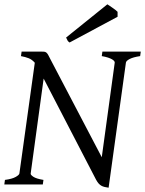

<svg xmlns="http://www.w3.org/2000/svg" viewBox="-20 -854 672 889"><path d="M628.9 -594.2Q596.7 -589.4 580.3 -580.8Q564 -572.3 563 -564L482.9 15.1Q472.7 13.7 464.4 11.7Q456.1 9.8 449.2 5.9Q442.4 2 436.5 -4.6Q430.7 -11.2 424.8 -22L182.1 -490.2L122.1 -50.8Q120.6 -44.9 134.3 -35.6Q147.9 -26.4 181.2 -21L178.2 0H0L2.9 -21Q36.1 -25.4 52.5 -34.7Q68.8 -43.9 69.8 -50.8L141.1 -563.5Q128.4 -578.1 113.3 -584.2Q98.1 -590.3 77.1 -594.2L80.1 -615.2H167Q177.7 -615.2 183.8 -614.7Q189.9 -614.3 194.6 -610.6Q199.2 -606.9 203.4 -599.1Q207.5 -591.3 214.8 -577.1L451.2 -126L511.2 -564Q511.7 -566.9 508.8 -571Q505.9 -575.2 498.8 -579.3Q491.7 -583.5 480 -587.4Q468.3 -591.3 451.2 -594.2L454.1 -615.2H631.8ZM524.4 -776.4 302.2 -657.2Q295.4 -661.6 293 -666Q290.5 -670.4 286.1 -680.2L477.1 -834L488.3 -826.7Q494.6 -822.3 501.7 -817.4Q508.8 -812.5 515.1 -807.6Q521.5 -802.7 524.4 -799.3Z"/></svg>

Font: Gentium Plus Am
Style: Italic
Weight: 400
Italic angle: -8°
Designer: J. Victor Gaultney, Annie Olsen, Iska Routamaa, Becca Hirsbrunner
Foundry: SIL International
Version: Version 5.000